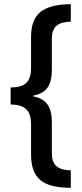

<svg xmlns="http://www.w3.org/2000/svg" viewBox="-20 -739 393 922"><path d="M31 -319V-237C103 -237 129 -205 129 -143V1C129 118 184 162 320 163V79C254 77 229 53 229 -5V-152C229 -222 206 -263 140 -276V-280C205 -292 229 -331 229 -405V-552C229 -614 260 -633 320 -635V-719C177 -717 129 -667 129 -558V-412C129 -344 98 -319 31 -319Z"/></svg>

Font: Noto Sans Display Condensed Medium
Style: Regular
Weight: 500
Width: 3
Designer: Monotype Design Team
Foundry: Monotype Imaging Inc.
Version: Version 1.900